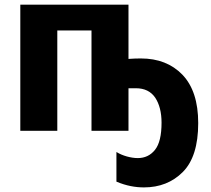

<svg xmlns="http://www.w3.org/2000/svg" viewBox="-20 -566 915 831"><path d="M67.9 -545.9V0H228V-434.1H376V0H536.1V-184.1H567.9C605.5 -184.1 633.3 -170.4 651.9 -143.1C669.9 -115.7 679.2 -79.6 679.2 -35.2C679.2 19.5 669.9 58.6 650.9 82.5C631.8 106.4 606.9 118.2 576.2 118.2C546.9 118.2 509.3 107.9 483.9 91.8V220.2C526.9 238.3 565.9 245.1 603 245.1C670.4 245.1 726.6 223.1 771 178.7C815.4 134.3 837.9 63.5 837.9 -33.2C837.9 -125.5 814.9 -195.3 769.5 -242.7C724.1 -289.6 664.1 -313 589.8 -313C574.2 -313 554.2 -312.5 536.1 -311V-545.9Z"/></svg>

Font: Avrile Sans
Style: Bold
Weight: 700
Designer: Monotype Design Team, Google (font), Stefan Peev (BGR Cyrillic), Cristiano Sobral (main changes)
Foundry: The Avrile Sans Project Authors
Version: Version 3.110